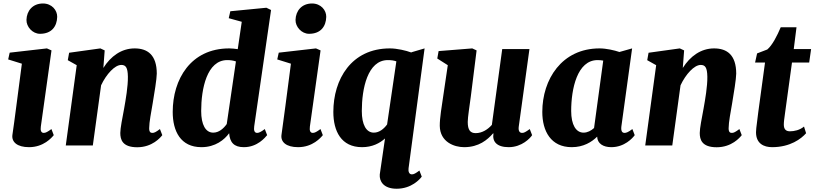

<svg xmlns="http://www.w3.org/2000/svg" viewBox="-20 -851 4764 1123"><path d="M213.9 -653.3C283.2 -653.3 313 -697.8 314.5 -752C315.4 -791 283.2 -830.6 231.4 -830.6C171.4 -830.6 136.2 -788.1 134.8 -734.9C133.8 -694.3 170.4 -653.3 213.9 -653.3ZM52.7 -63C46.4 -20.5 80.6 9.8 149.9 9.8C235.4 9.8 282.7 -45.9 294.4 -60.5L280.8 -96.2C258.3 -79.6 247.1 -73.7 235.8 -73.7C221.2 -73.7 215.3 -86.9 218.8 -110.8L281.2 -556.2L254.4 -567.9L36.6 -543L27.8 -503.4L107.9 -478.5C83 -291 64.5 -140.6 52.7 -63Z M364.7 0H522.9L571.3 -352.1C601.6 -416.5 650.9 -471.2 689.5 -471.2C715.3 -471.2 727.1 -456.5 728 -402.8C729 -346.2 715.3 -268.6 706.1 -216.3C695.8 -161.6 683.6 -100.6 683.6 -73.2C683.6 -35.6 694.8 10.3 782.7 10.3C870.6 10.3 918.5 -46.4 929.2 -60.5L915.5 -96.2C892.1 -78.6 882.3 -73.7 871.6 -73.7C861.8 -73.7 852.5 -77.1 852.5 -100.6C852.5 -136.7 864.7 -196.8 873 -246.6C882.3 -301.3 897 -391.1 897 -420.4C897 -529.8 842.8 -567.9 767.6 -567.9C690.4 -567.9 627.4 -522 584.5 -453.6L592.3 -556.2L566.9 -567.9L384.3 -542.5L376.5 -499L428.7 -469.7Z M1158.2 9.8C1240.2 9.8 1293 -34.2 1320.3 -71.8C1324.2 -18.6 1348.1 9.8 1406.2 9.8C1486.3 9.8 1531.2 -47.4 1542.5 -60.5L1528.8 -96.2C1504.9 -78.1 1493.2 -73.7 1483.9 -73.7C1468.3 -73.7 1463.4 -88.4 1466.8 -111.8L1565.4 -792.5L1538.1 -805.7L1327.1 -785.2L1317.9 -744.6L1394 -723.6L1370.6 -563.5C1353.5 -565.9 1336.4 -567.9 1320.8 -567.9C1094.7 -567.9 990.2 -386.2 990.2 -196.3C990.2 -84 1036.1 9.8 1158.2 9.8ZM1227.1 -75.2C1182.6 -75.2 1156.7 -121.6 1156.7 -201.7C1156.7 -332 1190.4 -499.5 1309.1 -499.5C1327.6 -499.5 1344.7 -497.1 1359.9 -491.7L1306.2 -125.5C1287.6 -99.1 1260.3 -75.2 1227.1 -75.2Z M1787.6 -653.3C1856.9 -653.3 1886.7 -697.8 1888.2 -752C1889.2 -791 1856.9 -830.6 1805.2 -830.6C1745.1 -830.6 1710 -788.1 1708.5 -734.9C1707.5 -694.3 1744.1 -653.3 1787.6 -653.3ZM1626.5 -63C1620.1 -20.5 1654.3 9.8 1723.6 9.8C1809.1 9.8 1856.4 -45.9 1868.2 -60.5L1854.5 -96.2C1832 -79.6 1820.8 -73.7 1809.6 -73.7C1794.9 -73.7 1789.1 -86.9 1792.5 -110.8L1855 -556.2L1828.1 -567.9L1610.4 -543L1601.6 -503.4L1681.6 -478.5C1656.7 -291 1638.2 -140.6 1626.5 -63Z M2097.7 9.8C2157.7 9.8 2201.7 -13.7 2231.9 -41L2201.2 169.4C2198.2 209 2223.1 252.9 2299.8 252.9C2387.7 252.9 2436 196.8 2446.8 182.1L2433.1 146.5C2411.6 162.6 2400.4 168.9 2389.2 168.9C2372.6 168.9 2367.2 151.4 2369.6 133.8L2463.4 -567.9L2392.1 -546.9L2383.8 -543.9L2384.3 -544.4C2355.5 -555.2 2302.7 -567.9 2260.3 -567.9C2034.2 -567.9 1929.7 -386.2 1929.7 -196.3C1929.7 -84 1975.6 9.8 2097.7 9.8ZM2166.5 -75.2C2122.1 -75.2 2096.2 -121.6 2096.2 -201.7C2096.2 -332 2129.9 -499.5 2248.5 -499.5C2266.6 -499.5 2283.2 -497.6 2298.3 -492.2L2244.1 -123C2225.6 -97.7 2198.7 -75.2 2166.5 -75.2Z M2552.2 -114.7C2553.7 -20.5 2636.2 9.8 2694.8 9.8C2780.8 9.8 2831.1 -33.2 2864.3 -71.3L2866.2 -69.8C2858.4 -22.9 2885.7 9.8 2955.6 9.8C3033.2 9.8 3082.5 -44.4 3092.3 -60.5L3078.6 -96.2C3052.7 -77.6 3044.9 -73.7 3033.7 -73.7C3019 -73.7 3010.7 -85.4 3014.2 -110.8L3076.7 -564H2917.5L2856.9 -120.6C2834 -94.7 2800.8 -72.3 2762.2 -72.3C2730.5 -72.3 2715.8 -90.8 2715.8 -137.7C2715.8 -166 2726.6 -230.5 2733.9 -287.6L2767.6 -556.2L2742.2 -567.9L2545.4 -552.2L2537.6 -508.8L2599.1 -469.7L2572.8 -291.5C2564 -231 2551.8 -160.6 2552.2 -114.7Z M3151.9 -196.3C3151.9 -84 3202.1 9.8 3324.2 9.8C3392.1 9.8 3440.9 -20 3472.7 -51.8C3474.1 -11.7 3507.3 9.8 3555.7 9.8C3632.3 9.8 3680.2 -43 3692.4 -60.5L3678.7 -96.2C3655.3 -78.1 3642.6 -73.7 3633.3 -73.7C3618.7 -73.7 3611.3 -84.5 3614.3 -110.8L3677.2 -567.9L3603 -546.9C3573.2 -557.1 3525.9 -567.9 3486.8 -567.9C3265.6 -567.9 3151.9 -386.2 3151.9 -196.3ZM3393.1 -75.2C3348.6 -75.2 3320.8 -121.6 3320.8 -201.7C3320.8 -332 3356.4 -499.5 3475.1 -499.5C3486.8 -499.5 3497.6 -498.5 3508.3 -496.6L3454.6 -102.1C3437 -86.4 3416 -75.2 3393.1 -75.2Z M3753.9 0H3912.1L3960.4 -352.1C3990.7 -416.5 4040 -471.2 4078.6 -471.2C4104.5 -471.2 4116.2 -456.5 4117.2 -402.8C4118.2 -346.2 4104.5 -268.6 4095.2 -216.3C4085 -161.6 4072.8 -100.6 4072.8 -73.2C4072.8 -35.6 4084 10.3 4171.9 10.3C4259.8 10.3 4307.6 -46.4 4318.4 -60.5L4304.7 -96.2C4281.2 -78.6 4271.5 -73.7 4260.7 -73.7C4251 -73.7 4241.7 -77.1 4241.7 -100.6C4241.7 -136.7 4253.9 -196.8 4262.2 -246.6C4271.5 -301.3 4286.1 -391.1 4286.1 -420.4C4286.1 -529.8 4231.9 -567.9 4156.7 -567.9C4079.6 -567.9 4016.6 -522 3973.6 -453.6L3981.4 -556.2L3956.1 -567.9L3773.4 -542.5L3765.6 -499L3817.9 -469.7Z M4401.9 -77.6C4401.9 -10.7 4448.2 9.8 4496.1 9.8C4602.5 9.8 4666.5 -39.6 4694.8 -71.8L4682.6 -110.8C4657.7 -89.8 4625 -83 4600.1 -83C4575.7 -83 4564.5 -96.2 4564.5 -122.6C4564.5 -139.2 4567.4 -158.2 4571.8 -190.4L4612.3 -485.4H4712.9L4724.1 -564H4622.6L4638.7 -691.4H4546.4C4525.9 -642.6 4497.1 -585.9 4467.8 -561.5L4408.2 -538.6L4396.5 -485.4H4454.6L4415 -194.3C4401.9 -96.7 4401.9 -85 4401.9 -77.6Z"/></svg>

Font: Merriweather
Style: Heavy Italic
Weight: 900
Italic angle: -7.5°
Designer: Eben Sorkin
Foundry: Eben Sorkin
Version: Version 1.001